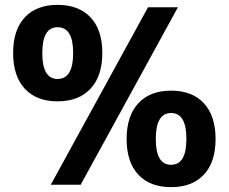

<svg xmlns="http://www.w3.org/2000/svg" viewBox="-20 -760 941 790"><path d="M589 -730H712L312 0H189ZM549 -335Q597 -387 684 -387Q771 -387 819 -335Q867 -283 867 -188Q867 -93 819 -41.5Q771 10 684 10Q597 10 549 -41.5Q501 -93 501 -188Q501 -283 549 -335ZM82 -688.5Q130 -740 217 -740Q304 -740 352.5 -688.5Q401 -637 401 -542Q401 -447 352.5 -395Q304 -343 217 -343Q130 -343 82 -395Q34 -447 34 -542Q34 -637 82 -688.5ZM747 -188Q747 -295 684 -295Q621 -295 621 -188Q621 -82 684 -82Q747 -82 747 -188ZM217 -435Q281 -435 281 -542Q281 -648 217 -648Q154 -648 154 -542Q154 -435 217 -435Z"/></svg>

Font: M PLUS 1p
Style: Bold
Weight: 700
Version: Version 1.062